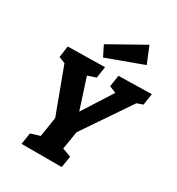

<svg xmlns="http://www.w3.org/2000/svg" viewBox="-225 -1117 1156 1255"><g transform="rotate(30 353.0 -489.5)"><path d="M693 -621 648 -605 404 -245 382 -110 448 -86 434 0H131L144 -86L214 -108L237 -256L110 -597L62 -616L74 -702L353 -707L340 -621L278 -600L352 -371L495 -595L444 -616L457 -702L706 -707ZM582 -855 310 -755 271 -833 531 -979Z"/></g></svg>

Font: Bitter Pro ExtraBold
Style: Italic
Weight: 800
Italic angle: -9°
Designer: Sol Matas, and Bitter project Authors
Foundry: Sol Matas
Version: Version 1.010